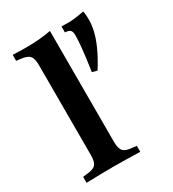

<svg xmlns="http://www.w3.org/2000/svg" viewBox="-158 -721 730 809"><g transform="rotate(-30 207.5 -316.0)"><path d="M300.8 -386.3 276.6 -392.7Q286.3 -457.3 290.3 -498.4Q294.4 -539.5 294.4 -561.3Q294.4 -579 287.9 -586.3Q281.5 -593.5 262.1 -594.4V-623.4Q300 -621.8 324.2 -624.6Q348.4 -627.4 372.6 -632.3Q374.2 -628.2 375.4 -616.5Q376.6 -604.8 376.6 -591.9Q376.6 -566.9 370.2 -537.9Q363.7 -508.9 347.6 -472.2Q331.5 -435.5 300.8 -386.3ZM154.8 -2.4Q118.5 -2.4 88.3 -1.6Q58.1 -0.8 24.2 0V-29L45.2 -31.5Q75.8 -33.9 87.1 -46.8Q98.4 -59.7 98.4 -91.9V-208.1H210.5V-91.9Q210.5 -59.7 221.8 -46.8Q233.1 -33.9 264.5 -31.5L285.5 -29V0Q250.8 -0.8 220.6 -1.6Q190.3 -2.4 154.8 -2.4ZM98.4 -208.1V-529Q98.4 -562.1 87.1 -575Q75.8 -587.9 43.5 -591.1L24.2 -593.5V-622.6Q42.7 -621.8 58.1 -621.4Q73.4 -621 91.1 -621Q126.6 -621 156 -623.8Q185.5 -626.6 210.5 -631.5V-622.6V-208.1Z"/></g></svg>

Font: Playfair 5pt SemiExpanded Light
Style: Bold
Weight: 700
Version: Version 2.203